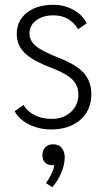

<svg xmlns="http://www.w3.org/2000/svg" viewBox="-20 -530 442 801"><path d="M41 -66 78 -92Q95 -64 125.5 -49Q156 -34 196 -34Q245 -34 276 -63Q307 -92 307 -137Q307 -173 282 -198Q257 -223 197 -246Q115 -277 82.5 -309.5Q50 -342 50 -389Q50 -444 92 -477Q134 -510 203 -510Q248 -510 286 -489Q324 -468 342 -433L306 -408Q271 -466 203 -466Q159 -466 131 -445Q103 -424 103 -391Q103 -360 129.5 -338Q156 -316 227 -288Q299 -260 330 -225Q361 -190 361 -137Q361 -70 315 -30Q269 10 193 10Q143 10 101 -11Q59 -32 41 -66ZM250 127Q250 156 236 190Q222 224 198 251L172 234Q175 230 184 215Q193 200 199 186Q205 172 206 159H197Q179 159 168 148Q157 137 157 117Q157 97 169 84.5Q181 72 201 72Q226 72 238 87.5Q250 103 250 127Z"/></svg>

Font: Sarabun ExtraLight
Style: Regular
Weight: 275
Designer: Suppakit Chalermlarp | Katatrad Co.,Ltd.
Foundry: Cadson Demak Co.,Ltd.
Version: Version 1.000; ttfautohint (v1.6)